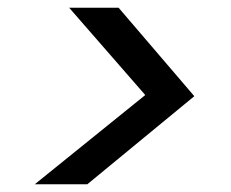

<svg xmlns="http://www.w3.org/2000/svg" viewBox="-20 -599 599 497"><path d="M70 -122 356 -353 159 -579H287L483 -350L206 -122Z"/></svg>

Font: DM Sans Medium
Style: Italic
Weight: 500
Italic angle: -10°
Designer: Colophon Foundry, Jonny Pinhorn
Foundry: Colophon Foundry
Version: Version 4.004;gftools[0.9.30]